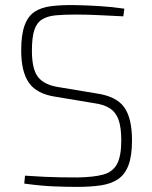

<svg xmlns="http://www.w3.org/2000/svg" viewBox="-20 -721 596 752"><path d="M275 -701Q323 -700 371.5 -697Q420 -694 467 -687L463 -657Q419 -659 371.5 -661.5Q324 -664 276 -664Q231 -664 198.5 -661Q166 -658 145 -645Q124 -632 114.5 -603.5Q105 -575 105 -522Q105 -451 128.5 -420Q152 -389 208 -380L358 -355Q435 -344 466 -301.5Q497 -259 497 -171Q497 -110 483 -73.5Q469 -37 442 -19Q415 -1 375 5Q335 11 281 11Q242 11 191 9Q140 7 75 -2L78 -33Q122 -30 154.5 -28.5Q187 -27 217 -26.5Q247 -26 283 -26Q346 -27 383.5 -37Q421 -47 438 -78Q455 -109 455 -171Q455 -222 444.5 -251.5Q434 -281 410.5 -296.5Q387 -312 348 -317L198 -342Q124 -353 93.5 -396.5Q63 -440 63 -523Q63 -584 76 -620.5Q89 -657 115 -674.5Q141 -692 181.5 -697Q222 -702 275 -701Z"/></svg>

Font: Exo 2 ExtraLight
Style: Regular
Weight: 250
Designer: Natanael Gama
Foundry: Natanael Gama
Version: Version 2.010